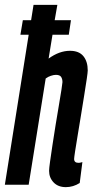

<svg xmlns="http://www.w3.org/2000/svg" viewBox="-28 -760 386 790"><path d="M277 -106Q277 -90 295 -90Q297 -90 301 -90.5Q305 -91 311 -93L300 -7Q273 10 243 10Q211 10 192.5 -9.5Q174 -29 174 -57Q174 -67 178 -95.5Q182 -124 188 -164Q194 -204 201 -247Q208 -290 214.5 -328Q221 -366 225 -392Q229 -418 229 -422Q229 -435 223.5 -443.5Q218 -452 202 -452Q193 -452 181 -448Q169 -444 160 -437L90 0H-8L90 -617H56L66 -677H100L110 -740H208L197 -677H264L255 -617H188L172 -519Q216 -551 260 -551Q297 -551 315 -529Q333 -507 333 -470Q333 -463 329 -435.5Q325 -408 318.5 -368Q312 -328 305 -284.5Q298 -241 291.5 -202.5Q285 -164 281 -137.5Q277 -111 277 -106Z"/></svg>

Font: Georama Extra Condensed SemiBold
Style: Italic
Weight: 600
Width: 2
Italic angle: -9°
Designer: Jean-Baptiste Levee
Foundry: Production Type
Version: Version 1.000